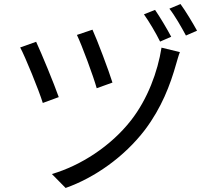

<svg xmlns="http://www.w3.org/2000/svg" viewBox="-20 -874 1040 951"><path d="M438 -727 361 -701C386 -649 443 -495 459 -437L537 -465C520 -521 460 -680 438 -727ZM780 -638C761 -518 711 -383 629 -278C529 -150 380 -54 237 -12L305 57C447 7 595 -96 698 -231C780 -340 823 -452 853 -559C858 -575 864 -599 871 -616ZM159 -667 80 -639C104 -595 173 -426 192 -364L271 -393C248 -459 185 -611 159 -667ZM748 -825 693 -803C718 -768 753 -709 773 -668L828 -692C808 -730 771 -792 748 -825ZM874 -854 819 -831C846 -797 879 -739 901 -698L956 -722C935 -760 899 -820 874 -854Z"/></svg>

Font: Source Han Sans KR Regular
Style: Regular
Weight: 400
Designer: Ryoko NISHIZUKA (kana & ideographs); Paul D. Hunt (Latin, Greek & Cyrillic); Wenlong ZHANG (bopomofo); Sandoll Communica
Foundry: Adobe Systems Incorporated
Version: Version 1.004;PS 1.004;hotconv 1.0.82;makeotf.lib2.5.63406